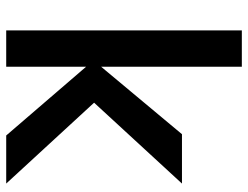

<svg xmlns="http://www.w3.org/2000/svg" viewBox="-108 -672 780 603"><g transform="rotate(90 281.5 -370.0)"><path d="M75 -740V0H189V-251L405 0H556L302 -276L556 -552H401L189 -298V-740Z"/></g></svg>

Font: Malmofest Medium
Style: Regular
Weight: 500
Designer: Jonny Pinhorn (Poppins), Kolossal
Version: Version 1.004;Glyphs 3.1.2 (3151)